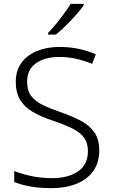

<svg xmlns="http://www.w3.org/2000/svg" viewBox="-20 -968 586 998"><path d="M496 -186Q496 -122 464 -78Q432 -34 376 -12Q320 10 249 10Q184 10 136 1Q88 -8 54 -22V-79Q91 -64 142 -53Q193 -42 252 -42Q334 -42 385.5 -77Q437 -112 437 -182Q437 -224 417.5 -251.5Q398 -279 357.5 -299.5Q317 -320 254 -341Q194 -361 151 -386Q108 -411 85 -448.5Q62 -486 62 -543Q62 -601 91.5 -641.5Q121 -682 172.5 -703Q224 -724 290 -724Q342 -724 389 -714Q436 -704 478 -686L459 -636Q373 -672 288 -672Q214 -672 167.5 -639.5Q121 -607 121 -544Q121 -498 141 -470.5Q161 -443 199 -424Q237 -405 292 -386Q355 -364 400.5 -340Q446 -316 471 -279.5Q496 -243 496 -186ZM415 -940Q400 -919 375.5 -891Q351 -863 323 -835.5Q295 -808 270 -788H230V-797Q249 -816 271 -843Q293 -870 313.5 -898Q334 -926 347 -948H415Z"/></svg>

Font: Noto Sans Lao Looped Light
Style: Regular
Weight: 300
Designer: Mark Frömberg, Ben Mitchell
Foundry: The Fontpad Ltd
Version: Version 1.002; ttfautohint (v1.8.4.7-5d5b)